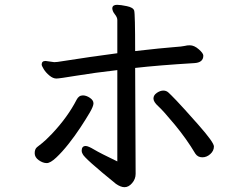

<svg xmlns="http://www.w3.org/2000/svg" viewBox="-20 -745 1040 797"><path d="M174 -68Q158 -68 141 -80Q124 -92 124 -109Q124 -126 133.5 -134Q143 -142 155 -151Q167 -160 196 -190Q261 -259 298 -331Q307 -349 324 -349Q338 -349 353 -339Q368 -329 368 -316Q368 -304 352.5 -277.5Q337 -251 314 -216Q291 -181 264.5 -147.5Q238 -114 213.5 -91Q189 -68 174 -68ZM820 -92Q801 -92 791 -107Q754 -169 705.5 -227.5Q657 -286 637 -304Q617 -322 617 -336Q617 -350 631 -359.5Q645 -369 658 -369Q670 -369 678.5 -361.5Q687 -354 712.5 -327.5Q738 -301 803 -227.5Q868 -154 868 -137Q868 -119 853 -105.5Q838 -92 820 -92ZM497 32Q481 32 461 18Q329 -89 323 -106Q319 -113 319 -119Q319 -139 336 -139Q346 -139 371 -124Q396 -109 467 -75V-454Q371 -443 298.5 -431Q226 -419 214 -419Q200 -419 185 -431.5Q170 -444 161.5 -458Q153 -472 153 -477Q153 -492 169 -492L205 -487L219 -488Q366 -511 467 -524V-662Q467 -673 456.5 -686Q446 -699 446 -712Q448 -725 466 -725Q480 -725 506.5 -719.5Q533 -714 537 -701Q541 -688 541 -533Q656 -546 697.5 -549Q739 -552 747.5 -554.5Q756 -557 768 -557Q786 -557 805 -540.5Q824 -524 824 -514Q824 -485 786 -483Q637 -474 541 -463L543 -23Q543 -2 528.5 15Q514 32 497 32Z"/></svg>

Font: LXGW WenKai Medium
Style: Regular
Weight: 500
Designer: LXGW / Fontworks Inc.
Foundry: LXGW / Fontworks Inc.
Version: Version 1.501; October 10, 2024